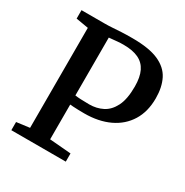

<svg xmlns="http://www.w3.org/2000/svg" viewBox="-172 -888 987 1026"><g transform="rotate(30 322.0 -375.0)"><path d="M118.5 -61V-678L42 -691V-743H181.5Q210 -743 233.5 -744.8Q257 -746.5 284.8 -748Q312.5 -749.5 353 -749.5Q456 -749.5 514.2 -723.8Q572.5 -698 597 -649.8Q621.5 -601.5 621.5 -533Q621.5 -451 585.5 -392.8Q549.5 -334.5 484 -303.5Q418.5 -272.5 330.5 -272.5Q314 -272.5 295 -273Q276 -273.5 261.2 -274.5Q246.5 -275.5 242 -276V-61.5L374 -50.5V0H38V-50.5ZM241.5 -332Q253.5 -330 276 -328.8Q298.5 -327.5 329 -327.5Q374 -327.5 411 -346.2Q448 -365 470.5 -409.5Q493 -454 493 -531.5Q493 -589.5 475.5 -625.5Q458 -661.5 422 -678.5Q386 -695.5 330 -695.5Q309.5 -695.5 293.5 -694Q277.5 -692.5 265 -691.2Q252.5 -690 241.5 -689Z"/></g></svg>

Font: Merriweather 28pt SemiBold
Style: Regular
Weight: 600
Version: Version 2.100